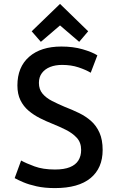

<svg xmlns="http://www.w3.org/2000/svg" viewBox="-20 -947 600 982"><path d="M261 15Q208 15 167.5 6Q127 -3 99 -15Q71 -27 55 -36L88 -126Q113 -112 156.5 -96Q200 -80 261 -80Q308 -80 337.5 -92Q367 -104 381 -126.5Q395 -149 395 -180Q395 -218 373 -242Q351 -266 317 -283Q283 -300 248 -314Q215 -327 183.5 -343Q152 -359 126 -381Q100 -403 84.5 -434.5Q69 -466 69 -510Q69 -604 129 -656.5Q189 -709 294 -709Q354 -709 402.5 -695Q451 -681 478 -664L444 -575Q419 -590 381.5 -602.5Q344 -615 298 -615Q263 -615 236.5 -604.5Q210 -594 194.5 -573.5Q179 -553 179 -523Q179 -490 197.5 -468Q216 -446 246.5 -430.5Q277 -415 310 -401Q349 -386 384 -369Q419 -352 446 -328Q473 -304 489 -268Q505 -232 505 -180Q505 -87 443 -36Q381 15 261 15ZM189 -733 142 -787 287 -927 431 -787 385 -733 287 -817Z"/></svg>

Font: Ubuntu Sans Mono Medium
Style: Regular
Weight: 500
Monospace: yes
Designer: Dalton Maag Ltd
Foundry: Dalton Maag Ltd
Version: Version 1.006